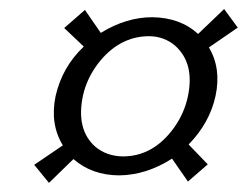

<svg xmlns="http://www.w3.org/2000/svg" viewBox="-20 -501 546 425"><path d="M163.6 -289.1Q147.9 -214.4 190.9 -176.3Q215.8 -155.3 252 -154.8Q319.3 -154.8 365.2 -218.3Q388.2 -250.5 396 -288.1Q411.1 -360.4 368.2 -399.4Q343.8 -420.4 310.5 -420.9Q243.2 -420.9 196.3 -359.4Q171.9 -326.7 163.6 -289.1ZM243.2 -112.8Q183.1 -113.3 142.6 -148.9L88.4 -96.2L55.7 -136.2L119.1 -179.2Q90.3 -226.6 103 -288.1Q117.7 -353 165.5 -397.9L122.1 -439L168 -479L203.1 -428.2Q259.3 -462.9 317.4 -462.9Q379.4 -461.9 418.5 -425.8L476.1 -481L506.3 -439.9L442.4 -396Q470.2 -349.6 457 -288.1Q443.8 -228.5 397.5 -181.2L439.9 -137.2L396 -99.1L360.8 -149.9Q303.7 -113.3 243.2 -112.8Z"/></svg>

Font: Linux Biolinum Capitals O
Style: Italic Samll Caps
Weight: 400
Italic angle: -12°
Designer: Philipp H. Poll
Foundry: Philipp H. Poll
Version: Version 0.6.2